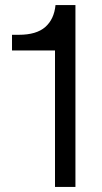

<svg xmlns="http://www.w3.org/2000/svg" viewBox="-20 -741 403 761"><path d="M198 -541H27.6V-603.1H54.6Q124.6 -603.1 159.6 -634.1Q194.7 -665.1 200 -721H279V0H198Z"/></svg>

Font: Mona Sans VF XLt
Style: Regular
Weight: 200
Designer: Deni Anggara
Foundry: GitHub
Version: Version 2.000;Glyphs 3.2.3 (3260)